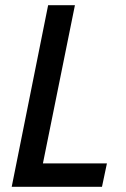

<svg xmlns="http://www.w3.org/2000/svg" viewBox="-20 -718 484 738"><path d="M25 0 165 -698H268L145 -90H391L372 0Z"/></svg>

Font: IBM Plex Sans Cond Medm
Style: Italic
Weight: 500
Width: 3
Italic angle: -11°
Designer: Mike Abbink, Paul van der Laan, Pieter van Rosmalen
Foundry: Bold Monday
Version: Version 1.3